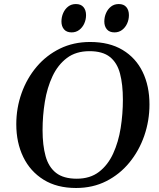

<svg xmlns="http://www.w3.org/2000/svg" viewBox="-20 -915 787 949"><path d="M356 14.2Q261.2 14.2 195.3 -26.9Q129.4 -67.9 95 -138.9Q60.5 -210 60.5 -300.8Q60.5 -381.3 86.7 -454.6Q112.8 -527.8 161.1 -585Q209.5 -642.1 276.4 -674.8Q343.3 -707.5 425.3 -707.5Q520.5 -707.5 585.9 -668.2Q651.4 -628.9 685.1 -559.3Q718.8 -489.7 718.8 -398.9Q718.8 -318.4 693.1 -244.1Q667.5 -169.9 619.6 -111.6Q571.8 -53.2 505.1 -19.5Q438.5 14.2 356 14.2ZM359.4 -31.7Q425.3 -31.7 469.2 -65.4Q513.2 -99.1 539.3 -156Q565.4 -212.9 576.4 -282.2Q587.4 -351.6 587.4 -422.4Q587.4 -497.6 573.2 -551.3Q559.1 -605 523.2 -633.5Q487.3 -662.1 422.4 -662.1Q355.5 -662.1 310.8 -628.4Q266.1 -594.7 239.5 -538.1Q212.9 -481.4 201.7 -412.1Q190.4 -342.8 190.4 -271.5Q190.4 -197.3 205.3 -143.3Q220.2 -89.4 257.1 -60.5Q293.9 -31.7 359.4 -31.7ZM545.9 -754.9Q521 -754.9 508.3 -770Q495.6 -785.2 495.6 -808.6Q495.6 -831.1 504.4 -850.8Q513.2 -870.6 529.1 -882.8Q544.9 -895 566.9 -895Q591.8 -895 604.5 -879.9Q617.2 -864.7 617.2 -840.3Q617.2 -818.4 608.4 -798.8Q599.6 -779.3 583.5 -767.1Q567.4 -754.9 545.9 -754.9ZM334 -754.9Q309.1 -754.9 296.4 -770Q283.7 -785.2 283.7 -808.6Q283.7 -831.1 292.5 -850.8Q301.3 -870.6 317.1 -882.8Q333 -895 355 -895Q379.9 -895 392.6 -879.9Q405.3 -864.7 405.3 -840.3Q405.3 -818.4 396.5 -798.8Q387.7 -779.3 371.6 -767.1Q355.5 -754.9 334 -754.9Z"/></svg>

Font: Gelasio Medium
Style: Italic
Weight: 500
Italic angle: -8.5°
Designer: Eben Sorkin
Foundry: Eben Sorkin
Version: Version 1.008